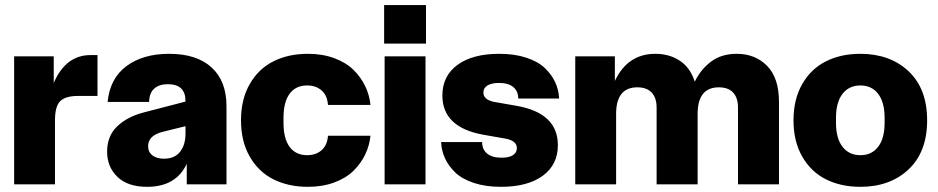

<svg xmlns="http://www.w3.org/2000/svg" viewBox="-20 -720 3665 750"><path d="M35.2 0V-500H189.9V-396Q236.8 -504.9 334 -504.9H360.8V-345.2H284.2Q236.8 -345.2 215.8 -325.4Q194.8 -305.7 194.8 -250V0Z M554.7 9.8Q479 9.8 438.7 -29.1Q398.4 -67.9 398.4 -127.9Q398.4 -189 438 -226.6Q477.5 -264.2 541.5 -280.8L704.6 -323.2V-325.2Q704.6 -391.1 635.7 -391.1Q601.6 -391.1 582.3 -373.8Q563 -356.4 562.5 -321.8H400.4Q409.2 -413.6 473.9 -461.7Q538.6 -509.8 640.6 -509.8Q748.5 -509.8 806.6 -456.5Q864.7 -403.3 864.7 -305.2V0H709.5V-80.1Q667.5 9.8 554.7 9.8ZM558.6 -148.9Q558.6 -126 575.4 -113Q592.3 -100.1 620.6 -100.1Q662.1 -100.1 683.3 -127Q704.6 -153.8 704.6 -198.2V-227.1L615.7 -205.1Q558.6 -190.9 558.6 -148.9Z M1182.6 9.8Q1106.9 9.8 1048.6 -19.3Q990.2 -48.3 955.8 -107.9Q921.4 -167.5 921.4 -250Q921.4 -332.5 955.8 -392.1Q990.2 -451.7 1048.6 -480.7Q1106.9 -509.8 1182.6 -509.8Q1239.7 -509.8 1285.9 -492.7Q1332 -475.6 1361.1 -446.8Q1390.1 -418 1406.7 -383.3Q1423.3 -348.6 1427.2 -310.1H1261.2Q1258.3 -347.7 1236.1 -366.9Q1213.9 -386.2 1179.7 -386.2Q1135.3 -386.2 1111.3 -353.8Q1087.4 -321.3 1087.4 -259.8V-240.2Q1087.4 -178.7 1111.3 -146.2Q1135.3 -113.8 1179.7 -113.8Q1213.9 -113.8 1236.1 -133.1Q1258.3 -152.3 1261.2 -189.9H1427.2Q1423.3 -151.4 1406.7 -116.7Q1390.1 -82 1361.1 -53.2Q1332 -24.4 1285.9 -7.3Q1239.7 9.8 1182.6 9.8Z M1482.4 0V-500H1642.1V0ZM1480.5 -549.8H1644V-700.2H1480.5Z M1867.2 -193.8Q1708 -222.7 1708 -347.2Q1708 -423.3 1767.1 -466.6Q1826.2 -509.8 1930.2 -509.8Q1990.2 -509.8 2036.1 -494.6Q2082 -479.5 2108.6 -453.9Q2135.3 -428.2 2148.9 -398.4Q2162.6 -368.7 2164.1 -335H2004.4Q2004.4 -363.8 1985.1 -379.9Q1965.8 -396 1929.2 -396Q1899.9 -396 1884 -386Q1868.2 -376 1868.2 -358.9Q1868.2 -330.1 1911.1 -321.8L2000.5 -306.2Q2159.2 -277.3 2159.2 -152.8Q2159.2 -76.7 2100.1 -33.4Q2041 9.8 1937 9.8Q1877 9.8 1831.1 -5.4Q1785.2 -20.5 1758.5 -46.1Q1731.9 -71.8 1718.3 -101.6Q1704.6 -131.3 1703.1 -165H1863.3Q1863.3 -136.2 1882.8 -120.1Q1902.3 -104 1939.5 -104Q1968.8 -104 1983.9 -114Q1999 -124 1999 -141.1Q1999 -169.9 1956.1 -178.2Z M2227.1 0V-500H2381.8V-403.8Q2431.6 -509.8 2540 -509.8Q2594.7 -509.8 2635.7 -482.7Q2676.8 -455.6 2693.8 -400.9Q2717.3 -449.2 2757.8 -479.5Q2798.3 -509.8 2857.9 -509.8Q2930.2 -509.8 2976.6 -462.6Q3022.9 -415.5 3022.9 -321.8V0H2862.8V-299.8Q2862.8 -337.9 2843.8 -358.4Q2824.7 -378.9 2788.1 -378.9Q2705.1 -378.9 2705.1 -274.9V0H2544.9V-299.8Q2544.9 -337.9 2525.6 -358.4Q2506.3 -378.9 2469.7 -378.9Q2386.7 -378.9 2386.7 -274.9V0Z M3340.8 9.8Q3265.1 9.8 3206.8 -19.3Q3148.4 -48.3 3114 -107.9Q3079.6 -167.5 3079.6 -250Q3079.6 -332.5 3114 -392.1Q3148.4 -451.7 3206.8 -480.7Q3265.1 -509.8 3340.8 -509.8Q3456.5 -509.8 3529.1 -441.7Q3601.6 -373.5 3601.6 -250Q3601.6 -126.5 3529.1 -58.3Q3456.5 9.8 3340.8 9.8ZM3245.6 -240.2Q3245.6 -179.7 3271 -146.7Q3296.4 -113.8 3340.8 -113.8Q3385.3 -113.8 3410.4 -146.7Q3435.5 -179.7 3435.5 -240.2V-259.8Q3435.5 -320.3 3410.4 -353.3Q3385.3 -386.2 3340.8 -386.2Q3296.4 -386.2 3271 -353.3Q3245.6 -320.3 3245.6 -259.8Z"/></svg>

Font: TASA Orbiter Display Black
Style: Regular
Weight: 900
Designer: Weizhong Zhang
Version: Version 1.000;Glyphs 3.1.2 (3151)